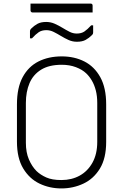

<svg xmlns="http://www.w3.org/2000/svg" viewBox="-20 -1036 690 1076"><path d="M326 -720Q397 -720 453 -691.5Q509 -663 542 -603.5Q575 -544 575 -451V-241Q575 -149 540 -91.5Q505 -34 447.5 -7Q390 20 324 20Q258 20 201.5 -7Q145 -34 110 -92Q75 -150 75 -242V-451Q75 -544 107 -603.5Q139 -663 195.5 -691.5Q252 -720 326 -720ZM125 -236Q125 -182 142 -142.5Q159 -103 185 -77Q207 -56 239.5 -41.5Q272 -27 324 -27Q382 -27 427 -52Q472 -77 498.5 -125Q525 -173 525 -241V-459Q525 -498 517 -529Q509 -560 495 -584Q481 -608 463 -625Q441 -646 405.5 -659.5Q370 -673 326 -673Q255 -673 210.5 -645.5Q166 -618 145.5 -570Q125 -522 125 -459ZM410 -848Q436 -848 453 -859.5Q470 -871 491 -894H502Q502 -885 502 -875Q502 -865 502 -854Q502 -851 501 -847.5Q500 -844 495 -839Q479 -823 460 -812.5Q441 -802 411 -802Q386 -802 364 -812Q342 -822 321.5 -834.5Q301 -847 281 -857Q261 -867 240 -867Q214 -867 197 -855.5Q180 -844 159 -821H148Q148 -830 148 -840.5Q148 -851 148 -861Q148 -863 149 -867Q150 -871 155 -876Q171 -892 190 -902.5Q209 -913 239 -913Q264 -913 286.5 -903Q309 -893 329.5 -880.5Q350 -868 369.5 -858Q389 -848 410 -848ZM151 -1016H488Q493 -1016 496 -1013Q499 -1010 499 -1005Q499 -995 499 -985.5Q499 -976 499 -966H162Q159 -966 156.5 -967.5Q154 -969 152.5 -971.5Q151 -974 151 -977Q151 -987 151 -996.5Q151 -1006 151 -1016Z"/></svg>

Font: Recursive Light
Style: Regular
Weight: 300
Version: Version 1.085